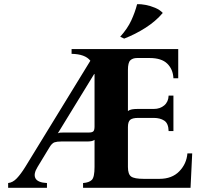

<svg xmlns="http://www.w3.org/2000/svg" viewBox="-20 -900 970 920"><path d="M878 -165H901L893 0H378V-23Q407 -25 420 -38Q433 -51 433 -100V-230Q427 -225 417 -223.5Q407 -222 396 -222H273Q253 -222 241 -218Q229 -214 217 -194L160 -100Q139 -66 150 -45.5Q161 -25 205 -23V0H19V-23Q41 -25 60.5 -45.5Q80 -66 101 -100L413 -609Q388 -641 323 -642V-665H834V-525H811Q809 -568 781.5 -595Q754 -622 697 -622H637Q616 -622 604.5 -611Q593 -600 593 -565V-368Q601 -374 612.5 -376Q624 -378 640 -378H717Q747 -378 767 -395Q787 -412 788 -442H811V-272H788Q787 -309 767 -322Q747 -335 717 -335H642Q615 -335 604 -326Q593 -317 593 -291V-100Q593 -65 608.5 -54Q624 -43 669 -43H744Q804 -43 839 -79Q874 -115 878 -165ZM433 -294V-545H431L257 -261Q262 -264 269.5 -264.5Q277 -265 286 -265H406Q421 -265 427 -270.5Q433 -276 433 -294ZM637 -880Q654 -881 677.5 -876.5Q701 -872 723.5 -862.5Q746 -853 760 -838Q726 -798 677.5 -767Q629 -736 575 -715L556 -724Q591 -763 609 -802Q627 -841 637 -880Z"/></svg>

Font: Bona Nova
Style: Bold
Weight: 700
Designer: Mateusz Machalski
Foundry: Capitalics
Version: Version 4.001; ttfautohint (v1.8.3)